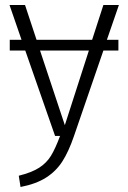

<svg xmlns="http://www.w3.org/2000/svg" viewBox="-20 -543 512 767"><path d="M407 -384H453V-341H393L275 2Q254 63 229 102Q204 141 164 166.5Q124 192 62 204L55 159Q107 146 136.5 127Q166 108 183.5 79.5Q201 51 220 0H200L81 -341H19V-384H66L18 -523H80L126 -384H348L393 -523H455ZM335 -341H140L239 -43Z"/></svg>

Font: Fira Sans Light
Style: Regular
Weight: 300
Designer: bBox Type GmbH & Carrois Corporate GbR & Edenspiekermann AG
Foundry: bBox Type GmbH & Carrois Corporate GbR & Edenspiekermann AG
Version: Version 4.301